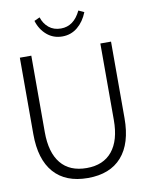

<svg xmlns="http://www.w3.org/2000/svg" viewBox="-97 -967 801 1046"><g transform="rotate(-10 303.0 -444.0)"><path d="M556.2 -700.2V-276.9Q556.2 -137.2 491.5 -63.7Q426.8 9.8 304.2 9.8Q181.2 9.8 116.5 -63.7Q51.8 -137.2 51.8 -276.9V-700.2H115.2V-276.9Q115.2 -164.1 164.1 -104.5Q212.9 -44.9 307.1 -44.9Q399.4 -44.9 448.2 -104.7Q497.1 -164.6 497.1 -276.9V-700.2ZM300.8 -773.9Q251.5 -773.9 215.6 -804.4Q179.7 -835 165 -883.8L195.8 -897.9Q207 -862.3 233.9 -840.1Q260.7 -817.9 300.8 -817.9Q372.1 -817.9 410.2 -897.9L440.9 -883.8Q421.4 -834 385.3 -804Q349.1 -773.9 300.8 -773.9Z"/></g></svg>

Font: LT Hoop Light
Style: Regular
Weight: 300
Designer: Daniel Lyons
Foundry: LyonsType
Version: Version 1.000